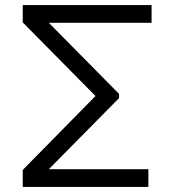

<svg xmlns="http://www.w3.org/2000/svg" viewBox="-20 -740 690 760"><path d="M567.3 0H70V-67.3L358 -360L70 -651.3V-720H580V-649.7H173.3L451.3 -368.3V-351.7L173.3 -70.3H567.3Z"/></svg>

Font: Manrope Variable Light
Style: Regular
Weight: 200
Designer: Mikhail Sharanda
Foundry: Mikhail Sharanda
Version: Version 4.505